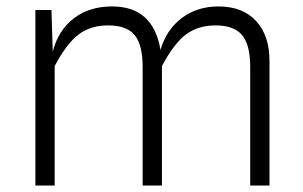

<svg xmlns="http://www.w3.org/2000/svg" viewBox="-20 -577 943 597"><path d="M90 0V-546H140L144 -416.5Q161 -482.5 209.2 -519.8Q257.5 -557 328.5 -557Q456.5 -557 479 -422Q497 -484 544.8 -520.5Q592.5 -557 659.5 -557Q734 -557 776 -512Q818 -467 818 -386.5V0H758V-369Q758 -437.5 732.8 -467.8Q707.5 -498 650 -498Q596 -498 558.2 -469.8Q520.5 -441.5 483.5 -371.5V0H423.5V-368.5Q423.5 -437.5 398.8 -467.8Q374 -498 316 -498Q261.5 -498 224 -469.5Q186.5 -441 150 -371.5V0Z"/></svg>

Font: Spline Sans Light
Style: Regular
Weight: 300
Designer: Eben Sorkin, Mirko Velimirovic
Foundry: Sorkin Type
Version: Version 1.000; ttfautohint (v1.8.3)